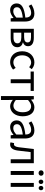

<svg xmlns="http://www.w3.org/2000/svg" viewBox="1530 -2262 937 4037"><g transform="rotate(90 1998.5 -243.5)"><path d="M194 12C255 12 309 -20 355 -58H358L365 0H433V-298C433 -419 383 -498 264 -498C186 -498 118 -464 73 -435L105 -378C143 -404 194 -430 250 -430C330 -430 350 -370 350 -308C143 -285 52 -232 52 -126C52 -39 113 12 194 12ZM218 -54C170 -54 132 -77 132 -132C132 -194 188 -234 350 -254V-119C303 -77 265 -54 218 -54Z M586 0H781C893 0 973 -43 973 -139C973 -209 926 -243 871 -256V-259C921 -274 952 -309 952 -363C952 -451 879 -486 773 -486H586ZM667 -282V-427H765C840 -427 872 -400 872 -355C872 -310 840 -282 759 -282ZM667 -59V-223H767C849 -223 891 -193 891 -144C891 -90 852 -59 772 -59Z M1286 12C1344 12 1399 -11 1443 -50L1407 -105C1377 -78 1338 -56 1293 -56C1204 -56 1143 -131 1143 -242C1143 -354 1207 -430 1295 -430C1334 -430 1364 -412 1392 -387L1434 -441C1400 -472 1356 -498 1292 -498C1167 -498 1058 -405 1058 -242C1058 -81 1157 12 1286 12Z M1647 0H1729V-419H1892V-486H1484V-419H1647Z M2000 205H2082V41L2080 -44C2125 -9 2170 12 2215 12C2326 12 2425 -85 2425 -250C2425 -401 2358 -498 2233 -498C2176 -498 2122 -467 2078 -430H2075L2068 -486H2000ZM2201 -57C2169 -57 2126 -71 2082 -108V-363C2130 -406 2171 -429 2212 -429C2304 -429 2340 -357 2340 -250C2340 -130 2281 -57 2201 -57Z M2653 12C2714 12 2768 -20 2814 -58H2817L2824 0H2892V-298C2892 -419 2842 -498 2723 -498C2645 -498 2577 -464 2532 -435L2564 -378C2602 -404 2653 -430 2709 -430C2789 -430 2809 -370 2809 -308C2602 -285 2511 -232 2511 -126C2511 -39 2572 12 2653 12ZM2677 -54C2629 -54 2591 -77 2591 -132C2591 -194 2647 -234 2809 -254V-119C2762 -77 2724 -54 2677 -54Z M3017 12C3089 12 3132 -42 3146 -150C3157 -239 3168 -330 3178 -419H3329V0H3412V-486H3113C3101 -381 3089 -276 3076 -171C3067 -99 3045 -68 3011 -68C3002 -68 2995 -70 2989 -72L2973 4C2987 9 2999 12 3017 12Z M3576 0H3658V-486H3576ZM3618 -586C3650 -586 3675 -608 3675 -639C3675 -671 3650 -692 3618 -692C3586 -692 3561 -671 3561 -639C3561 -608 3586 -586 3618 -586Z M3803 -588C3829 -588 3849 -609 3849 -637C3849 -665 3829 -686 3803 -686C3777 -686 3757 -665 3757 -637C3757 -609 3777 -588 3803 -588ZM3934 -588C3960 -588 3980 -609 3980 -637C3980 -665 3960 -686 3934 -686C3908 -686 3888 -665 3888 -637C3888 -609 3908 -588 3934 -588ZM3827 0H3909V-486H3827Z"/></g></svg>

Font: Giro Sans Regular
Style: Regular
Weight: 400
Designer: Paul D. Hunt
Foundry: Adobe Systems Incorporated
Version: Version 1.000;PS 1.0;hotconv 1.0.88;makeotf.lib2.5.647800